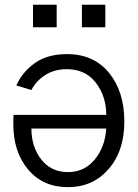

<svg xmlns="http://www.w3.org/2000/svg" viewBox="-20 -771 583 809"><path d="M119.1 -656.2V-751H218.8V-656.2ZM325.2 -656.2V-751H423.8V-656.2ZM36.1 -248Q36.1 -274.4 37.1 -287.1H427.7Q427.7 -365.2 383.8 -422.4Q339.8 -479.5 261.7 -479.5Q209 -479.5 170.4 -454.6Q131.8 -429.7 112.3 -391.6L48.8 -411.1Q74.2 -467.8 127 -505.4Q179.7 -543 262.7 -543Q375 -543 439.5 -463.9Q503.9 -384.8 503.9 -258.8Q503.9 -134.8 437.5 -58.6Q371.1 17.6 266.6 17.6Q161.1 17.6 98.6 -56.6Q36.1 -130.9 36.1 -248ZM112.3 -229.5Q112.3 -152.3 153.8 -99.1Q195.3 -45.9 266.6 -45.9Q335.9 -45.9 379.4 -99.1Q422.9 -152.3 427.7 -229.5Z"/></svg>

Font: Gothic A1
Style: Regular
Weight: 400
Designer: HanYang I&C Co.,Ltd.
Foundry: HanYang I&C Co.,Ltd.
Version: Version 2.50